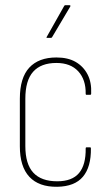

<svg xmlns="http://www.w3.org/2000/svg" viewBox="-20 -707 423 735"><path d="M199 8Q129 9 92.5 -30Q56 -69 56 -147V-329Q56 -409 92 -448Q128 -487 196 -487Q240 -487 269.5 -470Q299 -453 315 -422.5Q331 -392 329 -349Q329 -344 325 -344H311Q308 -344 308 -348Q309 -402 279.5 -434Q250 -466 196 -466Q137 -466 107 -432.5Q77 -399 77 -329V-148Q77 -79 107.5 -46Q138 -13 199 -13Q256 -13 282.5 -44.5Q309 -76 308 -139Q308 -143 311 -143H325Q328 -143 328 -139Q329 -68 297.5 -30.5Q266 7 199 8ZM161 -562Q156 -562 159 -566L225 -683Q227 -687 229 -687H246Q249 -687 249.5 -685.5Q250 -684 249 -682L179 -564Q178 -562 174 -562Z"/></svg>

Font: Sofia Sans Condensed Thin
Style: Regular
Weight: 250
Version: Version 4.100